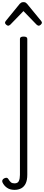

<svg xmlns="http://www.w3.org/2000/svg" viewBox="-90 -858 412 1801"><path d="M46 923Q3 923 -25.5 902.5Q-54 882 -67 852Q-72 840 -67 830.5Q-62 821 -51 815Q-36 808 -26 810Q-16 812 -10 824Q1 843 13 852.5Q25 862 46 862Q77 862 87 839.5Q97 817 97 783V-493Q97 -504 105.5 -509.5Q114 -515 131 -515Q149 -515 157.5 -509.5Q166 -504 166 -493V781Q166 832 151 863Q136 894 109 908.5Q82 923 46 923ZM-13 -617Q-22 -617 -32.5 -626.5Q-43 -636 -43 -645Q-43 -648 -41.5 -651Q-40 -654 -37 -660L95 -822Q101 -828 108.5 -833Q116 -838 130 -838Q144 -838 151.5 -833Q159 -828 164 -822L297 -660Q301 -654 302 -651Q303 -648 303 -645Q303 -636 292.5 -626.5Q282 -617 274 -617Q268 -617 263 -620Q258 -623 253 -627L130 -754L7 -627Q2 -623 -3 -620Q-8 -617 -13 -617Z"/></svg>

Font: Playwrite BE WAL Light
Style: Regular
Weight: 300
Version: Version 1.002